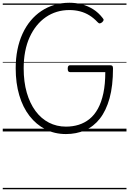

<svg xmlns="http://www.w3.org/2000/svg" viewBox="-20 -955 939 1395"><path d="M459 19Q377 19 310 -15.5Q243 -50 194.5 -112.5Q146 -175 120 -263Q94 -351 94 -459Q94 -530 106.5 -593Q119 -656 143.5 -709.5Q168 -763 202.5 -804.5Q237 -846 280.5 -875Q324 -904 375.5 -919.5Q427 -935 484 -935Q531 -935 574.5 -923.5Q618 -912 656.5 -888Q695 -864 726 -824Q734 -815 732.5 -808.5Q731 -802 722 -793Q711 -785 704 -785Q697 -785 688 -795Q661 -824 629.5 -843.5Q598 -863 561.5 -872.5Q525 -882 484 -882Q436 -882 393 -869Q350 -856 313 -830.5Q276 -805 246.5 -768.5Q217 -732 195.5 -685Q174 -638 163 -581Q152 -524 152 -459Q152 -360 174.5 -282Q197 -204 238 -148.5Q279 -93 335.5 -64Q392 -35 459 -35Q509 -35 552 -48.5Q595 -62 630.5 -90.5Q666 -119 691.5 -165.5Q717 -212 731 -277.5Q745 -343 745 -431H489Q481 -431 476.5 -436.5Q472 -442 472 -456Q472 -470 476.5 -475.5Q481 -481 489 -481H779Q792 -481 796.5 -476Q801 -471 801 -458Q801 -331 776 -241Q751 -151 705.5 -93Q660 -35 597 -8Q534 19 459 19ZM0 410H899V420H0ZM0 -20H899V0H0ZM0 -505H899V-500H0ZM0 -930H899V-920H0Z"/></svg>

Font: Playwrite DE Grund Guides
Style: Regular
Weight: 400
Designer: Veronika Burian, José Scaglione
Foundry: TypeTogether
Version: Version 1.003